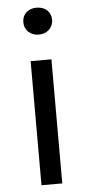

<svg xmlns="http://www.w3.org/2000/svg" viewBox="-55 -805 385 837"><g transform="rotate(-5 137.5 -386.5)"><path d="M92 0H183V-543H92ZM138 -655C174 -655 201 -680 201 -714C201 -751 174 -773 138 -773C102 -773 75 -751 75 -714C75 -680 102 -655 138 -655Z"/></g></svg>

Font: Squished Noto Sans CJK JP Regular
Style: Regular
Weight: 400
Designer: Ryoko NISHIZUKA (kana & ideographs); Paul D. Hunt (Latin, Greek & Cyrillic); Wenlong ZHANG (bopomofo); Sandoll Communica
Foundry: Adobe Systems Incorporated
Version: Version 1.004;PS 1.004;hotconv 1.0.82;makeotf.lib2.5.63406